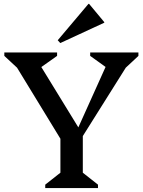

<svg xmlns="http://www.w3.org/2000/svg" viewBox="-20 -957 726 977"><path d="M314.8 -206.2 27.4 -677 85.2 -595.4 2 -672.6V-690H270.5V-672.6L136.4 -577.7L152.8 -677L382.4 -302.7H375.9L544.5 -677L560.9 -585L438.9 -672.6V-690H684.3V-672.6L604.3 -597.9L660.5 -677L364.7 -206.2ZM210.2 0V-17.4L287.4 -78.2V-285.7H401.4V-78.2L478.6 -17.4V0ZM286.7 -737.9 273.7 -752.1 430.2 -937.4H433.3L510.5 -844.5V-841.4Z"/></svg>

Font: Platypi Light
Style: Regular
Weight: 300
Designer: David Sargent
Foundry: Bolt Cutter Type
Version: Version 1.200